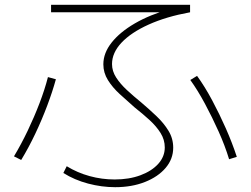

<svg xmlns="http://www.w3.org/2000/svg" viewBox="-20 -753 1040 797"><path d="M458 24Q402 24 345.5 9Q289 -6 243 -35L257 -63Q301 -36 352 -22Q403 -8 456 -8Q516 -8 563 -25.5Q610 -43 637 -73Q664 -103 664 -141Q664 -173 646.5 -201Q629 -229 600.5 -255Q572 -281 539 -307Q507 -335 477 -362.5Q447 -390 428 -420.5Q409 -451 409 -486Q409 -533 443.5 -576.5Q478 -620 540 -656Q602 -692 687 -716L698 -702H192V-733H769V-702Q670 -684 597 -651Q524 -618 484.5 -576Q445 -534 445 -487Q445 -458 462 -431.5Q479 -405 506.5 -379.5Q534 -354 566 -328Q599 -300 629.5 -271Q660 -242 679.5 -210Q699 -178 699 -140Q699 -93 667.5 -56Q636 -19 581.5 2.5Q527 24 458 24ZM38 -104Q68 -154 95 -210.5Q122 -267 144 -324.5Q166 -382 179 -433L212 -424Q198 -373 176 -314.5Q154 -256 126.5 -198Q99 -140 68 -89ZM931 -92Q914 -148 887.5 -207Q861 -266 831 -322Q801 -378 770 -421L798 -438Q830 -394 860.5 -337Q891 -280 917.5 -220Q944 -160 963 -102Z"/></svg>

Font: M PLUS 1 Thin ExtraLight
Style: Regular
Weight: 250
Version: Version 1.001